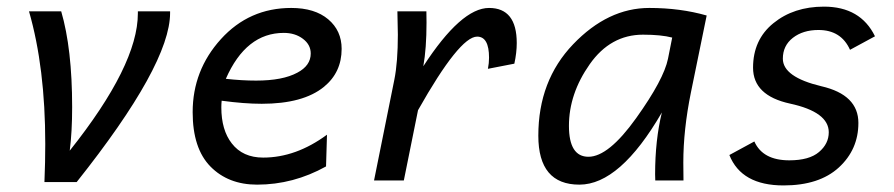

<svg xmlns="http://www.w3.org/2000/svg" viewBox="-20 -547 2710 582"><path d="M212.4 4.9H114.7Q117.2 -56.2 117.2 -110.4Q117.2 -341.8 67.9 -512.7H165.5Q198.7 -399.4 198.7 -222.2Q198.7 -147 191.4 -90.3Q397.9 -349.6 397.9 -506.3V-512.7H495.6V-507.8Q495.6 -351.1 212.4 4.9Z M756.3 -302.7Q836.9 -302.7 881.3 -326.7Q921.9 -348.1 921.9 -384.8Q921.9 -411.6 898.2 -429.4Q874.5 -447.3 840.3 -447.3Q725.6 -447.3 664.6 -308.1Q712.9 -302.7 756.3 -302.7ZM759.3 12.7Q671.9 12.7 617.9 -42.2Q564 -97.2 564 -207Q564 -334 649.7 -428.5Q735.4 -522.9 862.8 -522.9Q934.1 -522.9 974.9 -488.5Q1015.6 -454.1 1015.6 -398.9Q1015.6 -327.6 961.9 -283.7Q898.9 -232.4 773.4 -232.4Q720.7 -232.4 651.9 -241.7Q650.9 -231.4 650.9 -221.7Q650.9 -152.8 682.6 -112.3Q715.8 -69.3 777.8 -69.3Q877 -69.3 971.2 -138.7L968.3 -42.5Q869.1 12.7 759.3 12.7Z M1204.1 0H1113.8L1175.3 -305.2Q1186 -358.4 1186 -441.9L1184.6 -512.7H1272.5Q1272.9 -499 1272.9 -478.5Q1272.9 -400.4 1263.2 -346.2Q1377.9 -522.9 1462.4 -522.9Q1546.4 -522.9 1546.4 -416.5Q1546.4 -387.2 1539.1 -354L1459 -338.4Q1462.4 -355.5 1462.4 -372.1Q1462.4 -436 1426.3 -436Q1373 -436 1247.1 -212.9Z M1763.7 -71.8Q1824.7 -71.8 1908.4 -189Q1992.2 -306.2 2004.9 -369.1L2017.6 -433.1Q1983.9 -441.9 1929.2 -441.9Q1830.6 -441.9 1767.6 -352.3Q1704.6 -262.7 1704.6 -165.5Q1704.6 -71.8 1763.7 -71.8ZM1736.3 12.7Q1611.8 12.7 1611.8 -135.7Q1611.8 -302.7 1717.3 -412.8Q1822.8 -522.9 1948.2 -522.9Q2042 -522.9 2122.1 -500L2074.2 -266.1Q2051.3 -153.3 2051.3 -54.2Q2051.3 -21 2051.8 0H1966.3L1965.8 -18.6Q1965.8 -122.1 1986.3 -206.1Q1859.4 12.7 1736.3 12.7Z M2355 15.1Q2227.5 15.1 2190.9 -77.1L2266.6 -118.2Q2292 -61 2372.6 -61Q2433.1 -61 2462.6 -86.2Q2492.2 -111.3 2492.2 -146Q2492.2 -207.5 2375 -232.9Q2262.7 -257.3 2262.7 -341.8Q2262.7 -426.8 2324.5 -476.8Q2386.2 -526.9 2477.5 -526.9Q2588.4 -526.9 2632.3 -437L2556.6 -396Q2529.8 -456.1 2460.9 -456.1Q2414.1 -456.1 2383.5 -432.4Q2353 -408.7 2353 -369.1Q2353 -313.5 2469.7 -285.6Q2582 -259.8 2582 -174.3Q2582 -93.8 2522.7 -39.3Q2463.4 15.1 2355 15.1Z"/></svg>

Font: Cadman
Style: Italic
Weight: 400
Italic angle: -12°
Designer: Paul James MIller
Foundry: High-Logic / Made with FontCreator
Version: Version 2.114;March 28, 2021;FontCreator 13.0.0.2683 64-bit